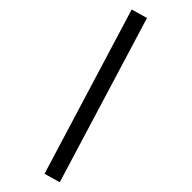

<svg xmlns="http://www.w3.org/2000/svg" viewBox="-298 -791 880 880"><g transform="rotate(45 141.5 -351.5)"><path d="M304.2 45.4 54.7 -769.5 -22.5 -747.6 227.5 67.4Z"/></g></svg>

Font: Winston
Style: Regular
Weight: 400
Designer: Vernon Adams, Kim Jin-seong, David Berlow, Cristiano Sobral
Foundry: The Winston Project Authors
Version: Version 3.004